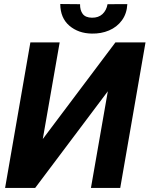

<svg xmlns="http://www.w3.org/2000/svg" viewBox="-20 -918 731 938"><path d="M189 -238.8 543.9 -710.9H690.9L567.4 0H424.3L506.8 -472.2L151.9 0H4.9L128.4 -710.9H271.5ZM505.4 -897.5 602.1 -897.9Q599.6 -851.1 575.4 -818.4Q551.3 -785.6 512.7 -769.3Q474.1 -752.9 428.7 -753.9Q362.8 -754.9 318.8 -792.5Q274.9 -830.1 274.4 -898.4L371.1 -897.5Q370.6 -868.2 384 -850.1Q397.5 -832 429.2 -831.5Q460.9 -831.1 480.5 -849.1Q500 -867.2 505.4 -897.5Z"/></svg>

Font: Roboto
Style: Bold Italic
Weight: 700
Italic angle: -12°
Designer: Christian Robertson
Foundry: Google
Version: Version 3.0